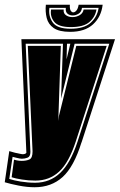

<svg xmlns="http://www.w3.org/2000/svg" viewBox="-39 -769 504 808"><path d="M256 -635Q210 -635 187 -651Q164 -667 157.5 -693.5Q151 -720 154 -749H255Q254 -733 258 -725Q263 -717 269 -717Q276 -717 282.5 -724.5Q289 -732 292 -749H393Q387 -698 352.5 -666.5Q318 -635 256 -635ZM258 -648Q315 -648 343 -673.5Q371 -699 376 -736H306Q304 -719 292 -711.5Q280 -704 267 -704Q254 -704 245 -711.5Q236 -719 238 -736H169Q164 -702 182.5 -675Q201 -648 258 -648ZM259 -655Q207 -655 189 -677.5Q171 -700 176 -729H229Q227 -713 238.5 -705Q250 -697 266 -697Q282 -697 296 -705Q310 -713 313 -729H367Q362 -698 337.5 -676.5Q313 -655 259 -655ZM107 19Q75 19 39.5 12Q4 5 -19 -2L0 -133L25 -126Q30 -125 35 -124Q40 -123 44 -122Q49 -121 52 -120.5Q55 -120 56 -120Q68 -120 72 -126L51 -604H445L304 -169V-170Q272 -67 224.5 -24Q177 19 107 19ZM109 0Q171 0 214.5 -41.5Q258 -83 287 -172L421 -585H275L218 -354L226 -585H69L89 -130Q89 -110 77 -105.5Q65 -101 53 -101Q50 -101 43.5 -102Q37 -103 30 -105L14 -109L0 -16Q17 -10 47.5 -5Q78 0 109 0ZM241 -519 257 -585H243ZM110 -9Q81 -9 53 -13.5Q25 -18 10 -23L20 -97Q23 -96 26 -95.5Q29 -95 32 -94Q37 -93 42 -92.5Q47 -92 52 -92Q72 -92 85 -98Q98 -104 98 -132L78 -576H217L207 -281L205 -260L209 -281L282 -576H410L280 -174Q251 -85 210 -47Q169 -9 110 -9Z"/></svg>

Font: Alumni Sans Collegiate One
Style: Italic
Weight: 400
Italic angle: -8°
Designer: Robert E. Leuschke
Foundry: Robert E. Leuschke
Version: Version 1.100